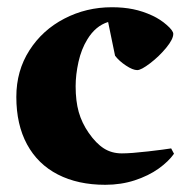

<svg xmlns="http://www.w3.org/2000/svg" viewBox="-20 -496 511 528"><path d="M220.2 -387.7Q203.6 -360.8 195.8 -325.7Q188 -290.5 188 -258.8Q188 -218.3 196.5 -188Q205.1 -157.7 224.1 -130.4Q244.1 -101.6 265.6 -87.9Q287.1 -74.2 314.9 -74.2Q340.3 -74.2 387 -79.6Q433.6 -85 450.7 -87.9L458.5 -73.2Q443.4 -51.8 416 -32.2Q388.7 -12.7 350.8 -0.2Q313 12.2 269.5 12.2Q194.3 12.2 139.2 -16.1Q84 -44.4 54.4 -98.9Q24.9 -153.3 24.9 -229.5Q24.9 -301.3 60.8 -357.4Q96.7 -413.6 157 -444.8Q217.3 -476.1 287.6 -476.1Q319.3 -476.1 345.9 -470.7Q372.6 -465.3 398.9 -453.1Q420.9 -442.9 438.7 -427.2Q456.5 -411.6 456.5 -402.8Q456.5 -388.2 437 -364.5Q417.5 -340.8 392.8 -322Q368.2 -303.2 357.4 -303.2Q345.2 -303.2 326.4 -315.7Q307.6 -328.1 296.4 -342.8L277.3 -435.5Q242.7 -424.8 220.2 -387.7Z"/></svg>

Font: Vesper Libre Heavy
Style: Regular
Weight: 900
Designer: Robert Keller & Kimya Gandhi
Foundry: Mota Italic
Version: Version 1.058